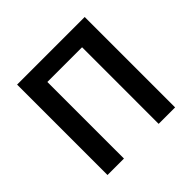

<svg xmlns="http://www.w3.org/2000/svg" viewBox="-164 -818 982 982"><g transform="rotate(-45 327.5 -327.0)"><path d="M83 0H202V-554H453V0H572V-654H83Z"/></g></svg>

Font: Source Sans Pro Semibold
Style: Regular
Weight: 600
Designer: Paul D. Hunt
Foundry: Adobe Systems Incorporated
Version: Version 3.006;hotconv 1.0.111;makeotfexe 2.5.65597